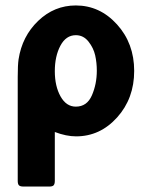

<svg xmlns="http://www.w3.org/2000/svg" viewBox="-20 -489 559 704"><path d="M45 174V-207Q45 -250 48 -271Q61 -356 120 -412.5Q179 -469 258 -469Q346 -469 409 -399.5Q472 -330 472 -229Q472 -128 409.5 -58.5Q347 11 259 11Q223 11 181 -5V174Q181 185 177 190Q173 195 161 195H66Q54 195 49.5 190.5Q45 186 45 174ZM258 -98Q299 -98 317 -139.5Q335 -181 335 -230Q335 -259 329 -286Q323 -313 304.5 -336.5Q286 -360 258 -360Q222 -360 201.5 -321.5Q181 -283 181 -228Q181 -173 202 -135.5Q223 -98 258 -98Z"/></svg>

Font: CMU Sans Serif
Style: Bold
Weight: 700
Version: Version 0.7.0